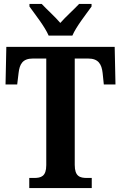

<svg xmlns="http://www.w3.org/2000/svg" viewBox="-20 -951 612 971"><path d="M226 -771H346C365 -816 416 -880 443 -918V-931H380C356 -905 312 -866 285 -835C259 -866 215 -905 191 -931H129V-918C156 -880 207 -816 226 -771ZM128 0H444V-51H420C384 -51 358 -59 358 -117V-655H426C478 -655 494 -626 499 -582L505 -524H564L560 -714H12L8 -524H67L74 -582C79 -626 94 -655 146 -655H214V-116C214 -59 188 -51 152 -51H128Z"/></svg>

Font: Noto Serif Devanagari Condensed
Style: Bold
Weight: 700
Width: 3
Designer: Universal Thirst, Indian Type Foundry and the Monotype Design Team
Foundry: Monotype Imaging Inc.
Version: Version 2.004